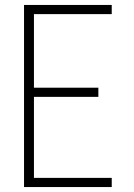

<svg xmlns="http://www.w3.org/2000/svg" viewBox="-20 -755 540 775"><path d="M77 0V-735H431V-698H117V-401H377V-364H117V-37H431V0Z"/></svg>

Font: Iosevka Curly Extralight
Style: Regular
Weight: 200
Monospace: yes
Designer: Belleve Invis
Foundry: Belleve Invis
Version: Version 22.1.2; ttfautohint (v1.8.4)